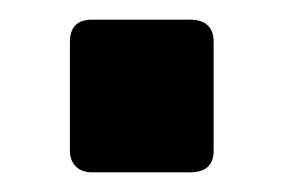

<svg xmlns="http://www.w3.org/2000/svg" viewBox="-20 -173 286 195"><path d="M51 -20V-130Q51 -153 73 -153H173Q197 -153 197 -130V-20Q197 2 173 2H73Q63 2 57 -4Q51 -10 51 -20Z"/></svg>

Font: Exo ExtraBold
Style: Regular
Weight: 800
Designer: Natanael Gama
Foundry: Natanael Gama
Version: Version 1.500